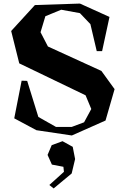

<svg xmlns="http://www.w3.org/2000/svg" viewBox="-20 -740 710 1066"><path d="M587.9 -646 546.9 -456.1H517.1L481.9 -606L423.8 -667L319.8 -686L231.9 -649.9L205.1 -561L246.1 -481.9L543 -346.2L616.2 -245.1L565.9 -70.8L378.9 12.2L182.1 -17.1L59.1 -83L100.1 -292L130.9 -291L192.9 -90.8L291 -35.2H377.9L446.8 -61L486.8 -134.8L455.1 -210.9L86.9 -388.2L42 -567.9L173.8 -711.9L423.8 -720.2ZM244.1 120.1 267.1 65.9 327.1 43.9 383.8 75.2 397 143.1 377.9 223.1 277.8 306.2 253.9 287.1 335 213.9 332 186 268.1 173.8Z"/></svg>

Font: Ortica Angular Bold
Style: Regular
Weight: 700
Designer: Benedetta Bovani
Foundry: Collletttivo
Version: Version 2.000;Glyphs 3.1.2 (3151)